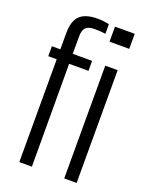

<svg xmlns="http://www.w3.org/2000/svg" viewBox="-151 -884 739 960"><g transform="rotate(20 219.0 -404.0)"><path d="M75 0V-547H30V-600H75V-686Q75 -751 104.5 -779.5Q134 -808 200 -808Q213 -808 230 -806Q247 -804 260 -801V-750Q247 -752 232 -753Q217 -754 201 -754Q169 -754 155 -740Q141 -726 141 -691V-600H244V-547H141L142 0ZM293 -720V-800H398V-720ZM314 0V-600H380V0Z"/></g></svg>

Font: Big Shoulders Display
Style: Regular
Weight: 400
Designer: Patric King
Foundry: XO Type Co
Version: Version 1.000; ttfautohint (v1.8.2)